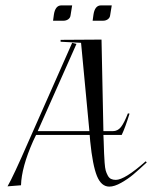

<svg xmlns="http://www.w3.org/2000/svg" viewBox="-20 -688 565 713"><path d="M324 -611 327 -633Q332 -668 355 -668H395L389 -631Q388 -622 380.5 -616.5Q373 -611 362 -611ZM177 -611 180 -633Q185 -668 208 -668H248L242 -631Q241 -622 233.5 -616.5Q226 -611 215 -611ZM58 0 8 4Q29 -32 86 -163L248 -529L264 -525L120 -201H312L281 -529L205 -533V-540L357 -541L364 -201H399Q417 -201 429 -216Q441 -231 455 -267L461 -266Q445 -214 432 -187H364L365 -164Q366 -134 366.5 -119Q367 -104 368.5 -84Q370 -64 372.5 -55Q375 -46 380 -36.5Q385 -27 392.5 -23.5Q400 -20 410 -20Q443 -20 521 -89L525 -85Q495 -57 475.5 -40.5Q456 -24 430.5 -9.5Q405 5 386 5Q356 5 340 -34.5Q324 -74 315 -163L313 -187H114L103 -164Q60 -67 58 0Z"/></svg>

Font: Kleymissky
Style: Regular
Weight: 500
Italic angle: -8°
Designer: gluk
Foundry: gluk
Version: Version 0.283